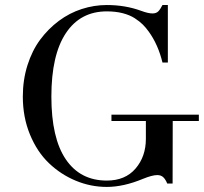

<svg xmlns="http://www.w3.org/2000/svg" viewBox="-20 -734 815 768"><path d="M71.3 -347.7Q71.3 -414.1 89.8 -472.9Q108.4 -531.7 140.6 -575.2Q172.9 -618.7 215.3 -650.4Q257.8 -682.1 307.1 -698Q356.4 -713.9 407.2 -713.9Q481 -713.9 543.9 -690.9Q572.8 -680.2 589.8 -680.2Q604.5 -680.2 612.8 -688.2Q621.1 -696.3 629.9 -713.9H651.4V-483.9H629.9Q612.3 -556.2 574.7 -607.9Q563.5 -623.5 551.3 -635.7Q539.1 -647.9 519.3 -660.9Q499.5 -673.8 470.9 -681.2Q442.4 -688.5 407.2 -688.5Q301.3 -688.5 243.4 -601.3Q185.5 -514.2 185.5 -347.7Q185.5 -181.6 243.2 -96.7Q300.8 -11.7 407.2 -11.7Q481 -11.7 522.2 -59.8Q563.5 -107.9 563.5 -178.7V-250H425.8V-275.4H775.4V-250H670.9L670.4 0H648.9Q642.1 -16.6 633.1 -25.1Q624 -33.7 608.9 -33.7Q588.9 -33.7 551.8 -18.6Q474.1 13.7 407.2 13.7Q342.8 13.7 283 -11.2Q223.1 -36.1 175.8 -81.3Q128.4 -126.5 99.9 -195.8Q71.3 -265.1 71.3 -347.7Z"/></svg>

Font: Theano Didot
Style: Regular
Weight: 400
Designer: Alexey Kryukov
Version: Version 2.0